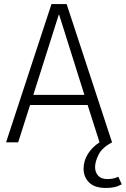

<svg xmlns="http://www.w3.org/2000/svg" viewBox="-20 -705 623 951"><path d="M451 123Q451 148 466 165Q481 182 512 182Q529 182 543.5 178.5Q558 175 566 170L583 208Q562 219 544 222.5Q526 226 505 226Q449 226 421.5 199Q394 172 394 130Q394 92 415 58Q436 24 473 0L414 -185H129L70 0H10L235 -685H310L535 0Q486 26 468.5 60.5Q451 95 451 123ZM145 -235H398L273 -632H271Z"/></svg>

Font: Jldddboxgfspflltxgxzjzlszac
Style: Regular
Weight: 300
Designer: Carrois Corporate & Edenspiekermann
Foundry: Carrois Corporate GbR & Edenspiekermann AG
Version: Version 2.001